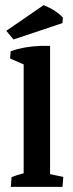

<svg xmlns="http://www.w3.org/2000/svg" viewBox="-20 -725 285 745"><path d="M22 0 24.9 -37.6Q43.5 -45.4 71.8 -52.7V-475.1L19 -498L21.5 -526.4Q72.3 -544.4 136.2 -546.9H174.3V-49.3L225.6 -38.6L222.7 0ZM32.2 -571.8 4.4 -605.5 149.4 -705.1Q196.8 -686 224.1 -656.7L222.2 -635.3Z"/></svg>

Font: Markazi Text SemiBold
Style: Regular
Weight: 600
Designer: Borna Izadpanah (Arabic designer), Fiona Ross (Arabic design director) and Florian Runge (Latin designer)
Foundry: Borna Izadpanah and Florian Runge
Version: Version 1.001; ttfautohint (v1.8.3)